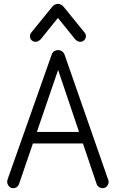

<svg xmlns="http://www.w3.org/2000/svg" viewBox="-20 -971 603 1001"><path d="M49 10Q37 10 29 2.5Q21 -5 18.5 -15Q16 -25 19 -34L249 -685Q253 -698 262.5 -704Q272 -710 283 -710Q293 -710 302.5 -704Q312 -698 317 -685L544 -34Q548 -25 545.5 -15Q543 -5 535 2.5Q527 10 514 10Q504 10 495.5 4Q487 -2 484 -11L275 -630H291L79 -11Q76 -2 68 4Q60 10 49 10ZM116 -223V-283H447V-223ZM166 -753Q153 -753 144.5 -761.5Q136 -770 136 -783Q136 -787 137.5 -791.5Q139 -796 142 -800L251 -934Q258 -943 266 -947Q274 -951 282 -951Q289 -951 297.5 -947Q306 -943 313 -934L422 -800Q425 -796 426.5 -791.5Q428 -787 428 -783Q428 -770 419 -761.5Q410 -753 398 -753Q390 -753 383.5 -757Q377 -761 372 -766L263 -901H301L192 -766Q187 -761 180 -757Q173 -753 166 -753Z"/></svg>

Font: National Park Light
Style: Regular
Weight: 300
Designer: Andrea Herstowski, Ben Hoepner
Version: Version 1.009